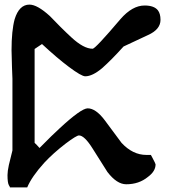

<svg xmlns="http://www.w3.org/2000/svg" viewBox="-20 -817 739 837"><path d="M679.7 -730.5Q679.7 -688.5 625 -664.1Q523.4 -617.2 518.6 -614.3Q465.8 -555.7 424.8 -519.5Q382.8 -484.4 351.6 -484.4Q335 -484.4 280.3 -525.4Q230.5 -562.5 163.1 -625Q160.2 -623 145.5 -613.3Q130.9 -603.5 130.9 -603.5Q130.9 -466.8 130.9 -194.3Q139.6 -186.5 152.3 -171.9Q180.7 -201.2 203.1 -222.7Q224.6 -243.2 240.2 -257.8Q334 -344.7 362.3 -344.7Q397.5 -344.7 436.5 -293Q473.6 -244.1 509.8 -194.3Q558.6 -141.6 618.2 -141.6Q624 -141.6 628.9 -141.6Q633.8 -141.6 637.7 -141.6Q642.6 -132.8 643.6 -130.9Q658.2 -103.5 658.2 -100.6Q658.2 -70.3 625 -45.9Q585.9 -13.7 530.3 -13.7Q489.3 -13.7 448.2 -67.4Q418 -114.3 382.8 -170.9Q347.7 -226.6 324.2 -226.6Q313.5 -226.6 266.6 -191.4Q211.9 -149.4 172.9 -107.4Q118.2 -46.9 98.6 0Q87.9 0 64.5 0Q54.7 0 23.4 0Q23.4 -2.9 18.6 -9.8Q12.7 -20.5 12.7 -53.7Q12.7 -70.3 18.6 -97.7Q34.2 -160.2 34.2 -161.1Q34.2 -265.6 34.2 -473.6Q34.2 -487.3 32.2 -525.4Q31.2 -546.9 31.2 -564.5Q30.3 -582 30.3 -597.7Q30.3 -683.6 43.9 -733.4Q63.5 -796.9 108.4 -796.9Q142.6 -796.9 197.3 -747.1Q219.7 -723.6 243.2 -700.2Q266.6 -676.8 291 -654.3Q344.7 -604.5 383.8 -604.5Q395.5 -604.5 504.9 -733.4Q556.6 -793 610.4 -793Q651.4 -793 668 -772.5Q679.7 -757.8 679.7 -730.5Z"/></svg>

Font: Tolkien Dwarf Runes
Style: Regular
Weight: 400
Version: Regular